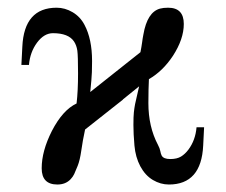

<svg xmlns="http://www.w3.org/2000/svg" viewBox="-20 -474 597 508"><path d="M131.8 14.2Q90.3 14.2 90.3 -28.8Q90.3 -74.2 117.2 -127.4Q146 -183.1 182.6 -200.2Q186.5 -233.4 186.5 -279.8Q186.5 -326.2 184.6 -340.1Q182.6 -354 175.8 -364.3Q161.1 -386.2 120.1 -386.2Q96.7 -386.2 78.1 -361.3Q59.6 -336.4 56.6 -302.2H36.6L39.1 -350.6Q43.9 -453.6 129.9 -453.6Q151.9 -453.6 172.1 -441.7Q192.4 -429.7 203.6 -408.2Q223.6 -370.6 223.6 -312.5Q223.6 -279.3 221.7 -261.2Q219.7 -243.2 218.8 -230.5L351.6 -335.9Q354.5 -350.6 356 -361.8Q357.4 -373 359.4 -382.8Q369.6 -441.9 403.3 -451.2Q412.1 -453.6 424.8 -453.6Q466.3 -453.6 466.3 -410.6Q466.3 -370.6 437.5 -326.2Q410.6 -285.6 374 -264.6Q373.5 -250.5 373 -236.8Q372.6 -223.1 372.6 -201.2Q372.6 -138.7 397.9 -90.8Q402.8 -81.5 404.1 -74.5Q405.3 -67.4 407.7 -62.5Q412.6 -53.2 430.4 -53.2Q448.2 -53.2 459 -59.8Q469.7 -66.4 478.5 -78.1Q497.1 -103 500 -137.2H520L517.6 -88.9Q512.7 14.2 426.8 14.2Q404.8 14.2 384.5 2.2Q364.3 -9.8 351.3 -33.9Q338.4 -58.1 335.7 -89.1Q333 -120.1 333 -143.1Q333 -166 334.2 -177Q335.4 -188 337.4 -198.5Q339.4 -209 342.3 -220.2Q345.2 -231.4 348.1 -245.6L305.2 -210.9V-210.4L205.1 -131.3Q198.7 -101.6 195.1 -75.7Q191.4 -49.8 185.5 -35.2Q179.7 -20.5 176.3 -13.4Q172.9 -6.3 167 0Q153.8 14.2 131.8 14.2Z"/></svg>

Font: Cardo-Italic
Style: Italic
Weight: 400
Italic angle: -12°
Designer: David J. Perry
Foundry: David J. Perry
Version: Version 0.991